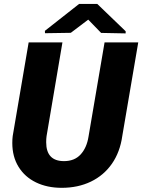

<svg xmlns="http://www.w3.org/2000/svg" viewBox="-20 -921 706 952"><path d="M462.4 -901.4 603 -766.1V-755.4L481.4 -757.8L417.5 -823.7L331.1 -758.3L203.1 -756.3L202.6 -768.1L372.1 -901.4ZM498.5 -710.9H665.5L586.4 -247.1Q575.2 -167 534.9 -109.1Q494.6 -51.3 430.7 -20.5Q366.7 10.3 286.1 10.3Q213.9 10.3 158.4 -16.6Q103 -43.5 72 -93.8Q41 -144 41 -211.9Q41 -231 43 -246.6L122.1 -710.9H289.6L210.9 -246.1Q209 -232.4 209 -215.8Q209 -122.1 297.4 -122.1Q349.6 -122.1 379.9 -155.3Q410.2 -188.5 418.9 -243.7Z"/></svg>

Font: Mardoto Black
Style: Italic
Weight: 900
Italic angle: -12°
Designer: Christian Robertson, Vahan Hovhannisyan
Foundry: Google
Version: Version 1.000